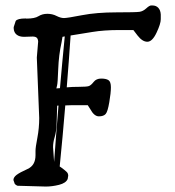

<svg xmlns="http://www.w3.org/2000/svg" viewBox="-20 -685 642 705"><path d="M200.2 -361.3C194 -360.7 189.6 -360.4 187 -360.4C187.3 -362.6 188.2 -366.5 189.7 -371.8C191.2 -377.2 192.5 -397.1 193.8 -431.6C195.1 -466.1 199.2 -498.9 206.1 -529.8L209.5 -549.8C212.4 -550.5 215.2 -550.9 217.8 -551.3C211.6 -488.1 205.7 -424.8 200.2 -361.3ZM174.8 -144.5C174.8 -156.2 176.8 -168.8 180.9 -182.1C185 -195.5 187.3 -212.2 188 -232.4L189.9 -296.9C191.6 -297.2 193.2 -297.4 194.8 -297.4C189 -228.4 183.6 -159.3 178.7 -90.3ZM115.2 -473.6 124 -251.5C124 -226.7 121.7 -202.6 117.2 -179C112.6 -155.4 110.4 -139.5 110.4 -131.3V-115.2C110.4 -90.2 100.6 -73.2 81.1 -64.5C61.5 -55.7 48 -48.3 40.5 -42.5C33 -36.6 29.3 -30.4 29.3 -23.9L34.2 -9.8C37.1 -6.5 40.5 -4.2 44.4 -2.9L148.4 0C163.7 0 179.9 -2.1 196.8 -6.3C213.7 -10.6 224.3 -17.7 228.5 -27.8L230.5 -40C230.5 -43 229.8 -45.9 228.5 -48.8C227.2 -51.8 222.8 -56.2 215.3 -62C207.8 -67.9 202.5 -71.8 199.2 -73.7C206.7 -147.9 213.5 -222.7 219.7 -297.9L245.1 -298.8H302.2L311.5 -284.2C321 -266.6 331.5 -257.8 343 -257.8C354.6 -257.8 362.9 -260.7 367.9 -266.4C373 -272.1 377.4 -286.5 381.3 -309.6C385.3 -332.7 387.2 -351 387.2 -364.5C387.2 -378 384.3 -386.7 378.4 -390.6C372.6 -394.5 363.6 -396.5 351.6 -396.5C339.5 -396.5 330.3 -392.4 324 -384.3C317.6 -376.1 311.8 -371.1 306.6 -369.1C301.4 -367.2 289.8 -366.2 271.7 -366.2C253.7 -366.2 238.1 -365.6 225.1 -364.3C230.3 -427.7 235 -491.2 239.3 -554.7C264 -558.6 290.5 -562.9 318.8 -567.6C347.2 -572.3 380.4 -574.7 418.5 -574.7H469.7L485.4 -554.2C497.1 -539.2 509 -531.7 521 -531.7C533 -531.7 544.3 -542.7 554.7 -564.7C565.1 -586.7 570.3 -603.2 570.3 -614.3V-631.8C569.7 -642.3 566.7 -650.4 561.3 -656.2C555.9 -662.1 548.5 -665 539.1 -665H535.2C530.9 -665 524.9 -661.5 517.1 -654.3C509.3 -647.1 501 -642.9 492.2 -641.6C483.4 -640.3 455 -639.6 407 -639.6C359 -639.6 317 -636.1 281 -629.2C245 -622.2 223 -618.7 214.8 -618.7C206.7 -618.7 197.6 -621.3 187.5 -626.5C177.4 -631.7 166.2 -634.3 153.8 -634.3C141.4 -634.3 130.6 -631.3 121.3 -625.5C112.1 -619.6 97.3 -616.7 77.1 -616.7L75.2 -617.2H73.7C53.9 -617.2 41.8 -614.1 37.6 -607.9L30.3 -585.4V-580.1C30.9 -570.3 34.6 -562.8 41.3 -557.6C47.9 -552.4 57 -549.8 68.4 -549.8L99.6 -550.8C106.8 -550.8 111.9 -549.3 115 -546.4C118.1 -543.5 119.8 -538.7 120.1 -532.2Z"/></svg>

Font: Drukaatie burti
Style: Regular
Weight: 400
Version: Version 0.14.4